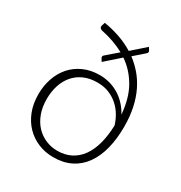

<svg xmlns="http://www.w3.org/2000/svg" viewBox="-167 -822 894 948"><g transform="rotate(30 280.0 -348.0)"><path d="M235 -535Q231 -540 231.5 -545.2Q232 -550.5 237.5 -554.5L300.5 -609Q270.5 -625.5 237.2 -637.2Q204 -649 167 -656.5Q161 -658 156.2 -663.5Q151.5 -669 155 -679L160.5 -696Q205.5 -689 249.2 -674Q293 -659 332 -635L408.5 -702.5L417.5 -688Q424.5 -677 413.5 -668.5L356.5 -618.5Q388 -595 414.2 -564.5Q440.5 -534 459.8 -494.5Q479 -455 489.5 -406.5Q500 -358 500 -299.5Q500 -230.5 485.8 -174.2Q471.5 -118 443 -77.8Q414.5 -37.5 371.5 -15.8Q328.5 6 271 6Q225.5 6 185.8 -10.2Q146 -26.5 116.2 -56.8Q86.5 -87 69.5 -130.2Q52.5 -173.5 52.5 -227.5Q52.5 -275.5 67 -318Q81.5 -360.5 109.2 -392.2Q137 -424 177.5 -442.2Q218 -460.5 269.5 -460.5Q296 -460.5 322.8 -453.8Q349.5 -447 374.2 -432.8Q399 -418.5 420.5 -396.5Q442 -374.5 458 -344.5Q450.5 -435 415.5 -495.5Q380.5 -556 325.5 -593.5L243.5 -521ZM272 -31.5Q316 -31.5 349.5 -48.8Q383 -66 406 -98.2Q429 -130.5 441.5 -177Q454 -223.5 455.5 -281.5Q448 -307 433.2 -332.5Q418.5 -358 396.5 -378Q374.5 -398 345 -410.5Q315.5 -423 277.5 -423Q233.5 -423 200.2 -408Q167 -393 144.8 -366.5Q122.5 -340 111.2 -304.2Q100 -268.5 100 -227.5Q100 -181 113.8 -144.5Q127.5 -108 151.2 -83Q175 -58 206.2 -44.8Q237.5 -31.5 272 -31.5Z"/></g></svg>

Font: Lato Light
Style: Regular
Weight: 300
Designer: Lukasz Dziedzic
Foundry: tyPoland Lukasz Dziedzic
Version: Version 2.007; 2014-02-27